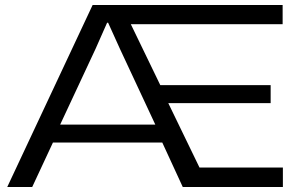

<svg xmlns="http://www.w3.org/2000/svg" viewBox="-20 -749 1175 769"><path d="M9 0 351 -729H1112V-652H504L622 -408H1064V-336H654L779 -78H1113V0H712L630 -178H192L109 0ZM221 -250H602L461 -552L413 -658H409L363 -554Z"/></svg>

Font: Mona Sans Expanded
Style: Regular
Weight: 400
Width: 7
Designer: Deni Anggara
Foundry: GitHub
Version: Version 2.000